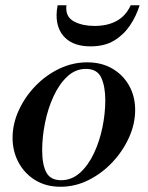

<svg xmlns="http://www.w3.org/2000/svg" viewBox="-20 -700 564 733"><path d="M211 13Q156 13 115 -12Q74 -37 51 -79.5Q28 -122 28 -174Q28 -227 51.5 -278.5Q75 -330 115 -371.5Q155 -413 206 -437.5Q257 -462 313 -462Q368 -462 409 -438Q450 -414 473 -373Q496 -332 496 -280Q496 -227 472.5 -175Q449 -123 409 -80.5Q369 -38 318 -12.5Q267 13 211 13ZM213 -12Q254 -12 285.5 -40.5Q317 -69 338.5 -114.5Q360 -160 371 -213.5Q382 -267 382 -317Q382 -370 366.5 -403.5Q351 -437 308 -437Q268 -437 237 -408Q206 -379 184.5 -332.5Q163 -286 152 -231.5Q141 -177 141 -127Q141 -71 157 -41.5Q173 -12 213 -12ZM326 -523Q263 -523 229.5 -555Q196 -587 196 -642Q196 -650 197 -660Q198 -670 200 -680H234Q233 -677 233 -674Q233 -671 233 -668Q233 -633 264.5 -617Q296 -601 341 -601Q391 -601 426 -620.5Q461 -640 479 -680H513Q500 -638 476 -602.5Q452 -567 415.5 -545Q379 -523 326 -523Z"/></svg>

Font: Libre Bodoni
Style: Italic
Weight: 400
Italic angle: -13°
Designer: Pablo Impallari, Rodrigo Fuenzalida
Foundry: Impallari Type
Version: Version 2.005;gftools[0.9.23]